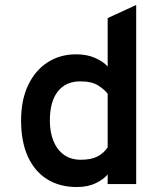

<svg xmlns="http://www.w3.org/2000/svg" viewBox="-20 -742 656 774"><path d="M290 12Q220.5 12 170 -19.5Q119.5 -51 92.2 -111Q65 -171 65 -256Q65 -339 93.5 -398.8Q122 -458.5 172 -490.8Q222 -523 287 -523Q330 -523 362.8 -508.8Q395.5 -494.5 414 -474V-669L529 -722V0H414V-39Q400 -20.5 367.2 -4.2Q334.5 12 290 12ZM306 -98Q346.5 -98 372 -110.8Q397.5 -123.5 414 -148V-364Q402 -380.5 376 -397.2Q350 -414 304 -414Q245 -414 213 -373.2Q181 -332.5 181 -256Q181 -209 195.5 -173.5Q210 -138 237.8 -118Q265.5 -98 306 -98Z"/></svg>

Font: Overpass Mono Light
Style: Regular
Weight: 300
Monospace: yes
Designer: Delve Withrington, Dave Bailey
Foundry: Delve Fonts LLC
Version: Version 4.000